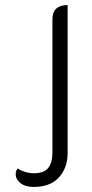

<svg xmlns="http://www.w3.org/2000/svg" viewBox="-20 -529 364 758"><path d="M42 159Q42 145 50 136Q61 144 78.5 149.5Q96 155 113 155Q154 155 170.5 134Q187 113 187 71V-453Q187 -509 247 -509V75Q247 133 213 171Q179 209 112 209Q80 209 61 194Q42 179 42 159Z"/></svg>

Font: K2D ExtraLight
Style: Regular
Weight: 275
Designer: Katatrad Aksorn Co.,Ltd.
Foundry: Cadson Demak Co.,Ltd.
Version: Version 1.000; ttfautohint (v1.6)